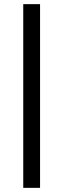

<svg xmlns="http://www.w3.org/2000/svg" viewBox="-20 -725 305 925"><path d="M92 180V-705H173V180Z"/></svg>

Font: NunitoSans1
Style: Book
Weight: 400
Designer: Vernon Adams
Foundry: Vernon Adams
Version: Version 3.101;gftools[0.9.27]